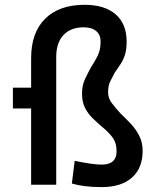

<svg xmlns="http://www.w3.org/2000/svg" viewBox="-20 -762 626 792"><path d="M399.4 9.8Q360.8 9.8 330.6 5.9Q300.3 2 276.4 -4.9L288.1 -98.6Q323.7 -91.3 351.1 -87.2Q378.4 -83 399.4 -83Q460.9 -83 460.9 -137.7Q460.9 -173.3 443.1 -196.5Q425.3 -219.7 400.9 -238.8Q381.3 -255.9 362.3 -274.2Q343.3 -292.5 330.8 -316.7Q318.4 -340.8 318.4 -376Q318.4 -410.2 330.6 -435.8Q342.8 -461.4 355 -483.9Q369.1 -505.4 382.1 -530.3Q395 -555.2 395 -590.8Q395 -618.2 377.2 -633.5Q359.4 -648.9 326.2 -649.4Q271.5 -649.4 241.7 -617.4Q211.9 -585.4 211.9 -527.3V0H108.4V-314.5H33.2V-400.4H108.4V-522.5Q108.4 -627.4 166.3 -684.8Q224.1 -742.2 329.1 -742.2Q412.1 -742.2 457.3 -702.6Q502.4 -663.1 502.4 -590.8Q502.4 -556.6 494.9 -534.2Q487.3 -511.7 475.8 -495.4Q464.4 -479 453.1 -461.9Q443.8 -444.3 434.8 -426.5Q425.8 -408.7 425.8 -380.9Q425.8 -356.9 441.7 -336.2Q457.5 -315.4 478.5 -292.5Q499.5 -272.9 520.3 -250.7Q541 -228.5 554.7 -201.4Q568.4 -174.3 568.4 -139.6Q568.4 -68.4 524.2 -29.3Q480 9.8 399.4 9.8Z"/></svg>

Font: Cascadia Mono PL
Style: Regular
Weight: 400
Monospace: yes
Designer: Aaron Bell
Foundry: Saja Typeworks
Version: Version 2404.023; ttfautohint (v1.8.4)